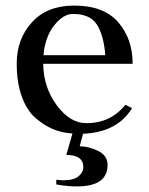

<svg xmlns="http://www.w3.org/2000/svg" viewBox="-20 -470 534 689"><path d="M136 -272H358Q352 -344 327.5 -382Q303 -420 242 -420Q207 -420 174.5 -379Q142 -338 136 -272ZM135 -241Q136 -157 183.5 -92.5Q231 -28 290 -28Q377 -28 430 -94L454 -82Q401 5 278 10L266 55Q298 55 332 71.5Q366 88 366 122Q366 199 256 199Q223 199 182 192V175Q200 177 207 177Q245 177 262 162.5Q279 148 279 130Q279 86 218 86L240 9Q203 7 170.5 -6.5Q138 -20 107 -47Q76 -74 58 -124Q40 -174 40 -242Q40 -330 94.5 -390Q149 -450 246 -450Q352 -450 404 -390.5Q456 -331 456 -241Z"/></svg>

Font: Judson
Style: Regular
Weight: 400
Version: Version 20110429